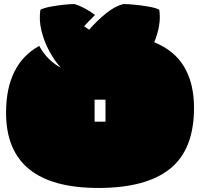

<svg xmlns="http://www.w3.org/2000/svg" viewBox="-20 -895 990 950"><path d="M467 35Q10 35 10 -337Q10 -577 174 -668Q194 -631 222 -603.5Q250 -576 281 -560Q250 -594 224 -642Q198 -690 185 -743.5Q172 -797 180 -847Q198 -856 230 -862Q262 -868 295 -871.5Q328 -875 348 -875Q370 -869 397.5 -854.5Q425 -840 450 -821Q437 -808 423.5 -794Q410 -780 396 -765L421 -748Q462 -795 506 -830Q550 -865 590 -875Q613 -875 648 -871.5Q683 -868 717 -862Q751 -856 768 -847Q774 -809 767 -767.5Q760 -726 743 -686Q844 -645 892 -563Q940 -481 940 -361Q940 -156 822 -60.5Q704 35 467 35ZM448 -293H502V-402H448Z"/></svg>

Font: Oi
Style: Regular
Weight: 400
Designer: Kostas Bartsokas, Mohamad Dakak
Foundry: Foundry5
Version: Version 4.000